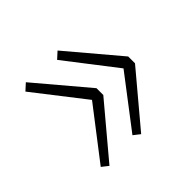

<svg xmlns="http://www.w3.org/2000/svg" viewBox="-104 -596 638 638"><g transform="rotate(-45 214.5 -277.5)"><path d="M59 -99 196 -277 59 -453 82 -474 234 -294V-262L82 -81ZM208 -99 344 -277 208 -453 231 -474 383 -294V-262L231 -81Z"/></g></svg>

Font: Kinto Sans Thin
Style: Regular
Weight: 100
Designer: Authors: Ryoko NISHIZUKA  (kana & ideographs); Paul D. Hunt (Latin, Greek & Cyrillic); Wenlong ZHANG  (bopomofo); Sandol
Foundry: Adobe Systems Incorporated, ookami Inc.
Version: Version 0.001